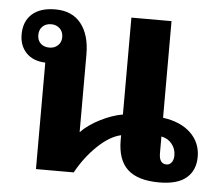

<svg xmlns="http://www.w3.org/2000/svg" viewBox="-45 -605 755 663"><g transform="rotate(5 332.5 -273.0)"><path d="M69.8 -461.9Q69.8 -443.8 81.1 -432.9Q92.3 -421.9 111.8 -421.9Q128.9 -421.9 140.9 -432.9Q152.8 -443.8 152.8 -461.9Q152.8 -480.5 140.9 -491.7Q128.9 -502.9 111.8 -502.9Q92.3 -502.9 81.1 -491.7Q69.8 -480.5 69.8 -461.9ZM574.2 -88.9Q574.2 -111.3 560.5 -128.4Q546.9 -145.5 523.9 -149.9V-91.8Q523.9 -55.2 549.8 -55.2Q560.5 -55.2 567.4 -64.5Q574.2 -73.7 574.2 -88.9ZM102.1 0V-369.1Q59.6 -370.6 35.9 -395.3Q12.2 -419.9 12.2 -459Q12.2 -504.4 40.5 -529.8Q68.8 -555.2 121.1 -555.2Q179.2 -555.2 210.2 -516.4Q241.2 -477.5 241.2 -409.2V-140.1Q267.1 -167 308.1 -187.5Q349.1 -208 384.8 -213.9V-549.8H523.9V-214.8Q585.4 -206.5 620.1 -173.3Q654.8 -140.1 654.8 -90.8Q654.8 -43.9 624 -17.6Q593.3 8.8 529.8 8.8Q455.6 8.8 420.2 -23.9Q384.8 -56.6 384.8 -125V-142.1Q346.2 -133.8 304.4 -94Q262.7 -54.2 232.9 0Z"/></g></svg>

Font: Droid Sans Thai
Style: Bold
Weight: 700
Designer: Steve Matteson
Foundry: Ascender Corporation
Version: Version 1.00